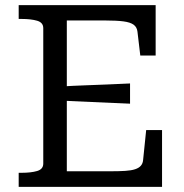

<svg xmlns="http://www.w3.org/2000/svg" viewBox="-20 -730 720 750"><path d="M613 -222V0H53V-55H64Q101 -55 125 -62Q149 -69 149 -91V-620Q149 -642 125 -649Q101 -656 64 -656H53V-710H588V-513H528L517 -606Q515 -624 502 -633.5Q489 -643 462 -646.5Q435 -650 392 -650H241V-61H414Q446 -61 469.5 -62.5Q493 -64 508 -69Q523 -74 530.5 -83Q538 -92 539 -105L551 -222ZM218 -392Q263 -395 308 -396.5Q353 -398 398 -400Q443 -402 488 -404V-325Q443 -327 398 -329Q353 -331 308 -333Q263 -335 218 -337Z"/></svg>

Font: Roboto Serif
Style: Regular
Weight: 400
Designer: Greg Gazdowicz
Foundry: Commercial Type
Version: Version 1.008